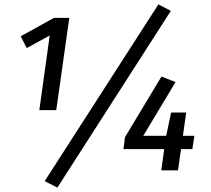

<svg xmlns="http://www.w3.org/2000/svg" viewBox="-20 -770 954 868"><path d="M223.8 -689.1H293.3L234.3 -272H157.8L204.7 -609.6L100.8 -552.6L73.6 -606ZM182 48.9 696 -750.1 752.4 -720.9 239.4 78.1ZM545.2 -150.2 710.1 -424.1 773.5 -398.9 627.8 -156.2H858.7L849.6 -95.8H538.1ZM753.5 -261.1H821.8L784.8 0H709.2L729.3 -146.3Z"/></svg>

Font: Fira Sans Variable
Style: Italic
Weight: 397
Italic angle: -8°
Designer: Carrois Corporate & Edenspiekermann AG
Foundry: Carrois Corporate GbR & Edenspiekermann AG
Version: Version 4.202